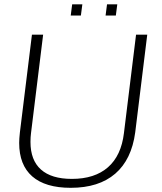

<svg xmlns="http://www.w3.org/2000/svg" viewBox="-20 -874 763 904"><path d="M477.1 -800.8 483.9 -853.5H532.2L525.4 -800.8ZM313 -800.8 319.8 -853.5H367.7L360.8 -800.8ZM313 10.3Q193.4 10.3 131.8 -43.5Q70.3 -97.2 70.3 -201.2Q70.3 -220.2 73.7 -251L130.4 -710.9H183.1L126 -247.1Q123.5 -228.5 123.5 -205.6Q123.5 -119.6 172.9 -75.7Q222.2 -31.7 318.4 -31.7Q425.8 -31.7 488.3 -86.4Q550.8 -141.1 563.5 -247.1L620.6 -710.9H673.3L616.7 -251Q599.6 -122.6 522.5 -56.2Q445.3 10.3 313 10.3Z"/></svg>

Font: Muli
Style: ExtraLightItalic
Weight: 200
Italic angle: -7°
Designer: Vernon Adams
Foundry: newtypography
Version: Version 2.0; ttfautohint (v1.00rc1.2-2d82) -l 8 -r 50 -G 200